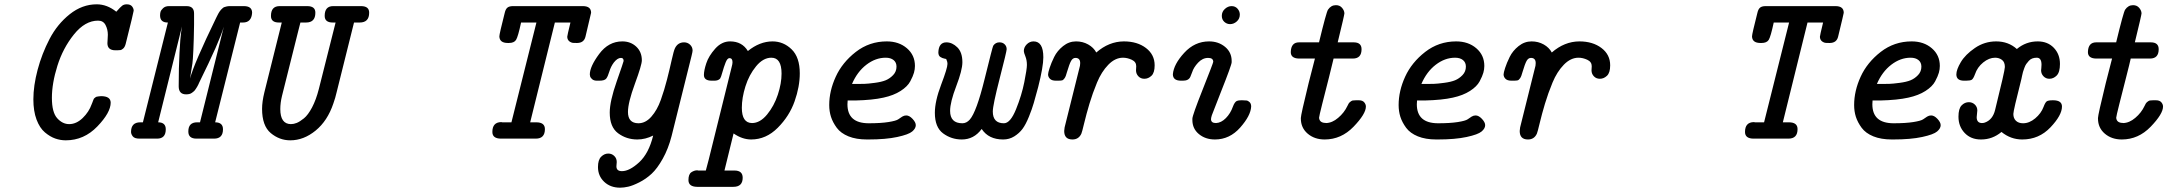

<svg xmlns="http://www.w3.org/2000/svg" viewBox="-20 -639 10013 885"><path d="M133.8 -181.2Q133.8 -243.2 153.3 -317.1Q172.9 -391.1 208.5 -459.5Q244.1 -527.8 301.5 -573.5Q358.9 -619.1 425.8 -619.1Q473.6 -619.1 516.1 -585Q535.2 -606.9 543.5 -613Q551.8 -619.1 564 -619.1Q581.1 -619.1 588.6 -609.6Q596.2 -600.1 596.2 -589.8Q596.2 -584 559.1 -436Q555.2 -421.9 548.1 -415.5Q541 -409.2 535.9 -408.2Q530.8 -407.2 520 -407.2H512.2Q475.1 -407.2 475.1 -439.9Q475.1 -444.8 476.1 -458Q477.1 -471.2 477.1 -479Q477.1 -502.9 466.6 -523.4Q456.1 -543.9 432.1 -543.9Q372.1 -543.9 321 -480.5Q270 -417 244.6 -335.9Q219.2 -254.9 219.2 -188Q219.2 -121.1 243.7 -94Q268.1 -66.9 298.8 -66.9Q332 -66.9 361.1 -95Q390.1 -123 402.8 -159.2Q403.8 -161.1 406 -167Q408.2 -172.9 408.7 -174.3Q409.2 -175.8 411.1 -180.4Q413.1 -185.1 414.6 -186Q416 -187 419.4 -189.9Q422.9 -192.9 426.5 -193.4Q430.2 -193.8 435.1 -194.8Q439.9 -195.8 445.8 -195.8Q489.7 -195.8 490.2 -166Q490.2 -120.1 428.7 -56.2Q367.2 7.8 283.2 7.8Q258.3 7.8 234.6 -0.5Q210.9 -8.8 187 -28.8Q163.1 -48.8 148.4 -87.9Q133.8 -127 133.8 -181.2Z M584 -30.8Q584 -74.7 626 -75.2H638.7L753.9 -535.2H752.9Q717.8 -535.2 717.8 -567.9Q717.8 -575.7 719.7 -583.7Q721.7 -591.8 731.7 -601.3Q741.7 -610.8 758.8 -610.8H839.8Q875 -610.8 874.5 -576.2V-525.9Q873.5 -456.1 871.3 -408.9Q869.1 -361.8 866.9 -346.4Q864.7 -331.1 860.8 -308.1Q856.9 -285.2 856 -276.9Q873 -343.8 977.1 -558.1Q978 -560.1 981.9 -567.6Q985.8 -575.2 986.8 -577.1Q987.8 -579.1 991.9 -585.4Q996.1 -591.8 998.5 -594Q1001 -596.2 1005.4 -600.6Q1009.8 -605 1014.4 -606.4Q1019 -607.9 1025.4 -609.4Q1031.7 -610.8 1039.1 -610.8H1104Q1142.1 -610.8 1142.1 -580.1Q1139.2 -535.2 1100.1 -535.2H1086.9L971.7 -75.2Q1007.8 -75.2 1007.8 -43Q1007.8 0 966.8 0H885.7Q847.7 0 848.1 -33.2Q848.1 -75.2 888.7 -75.2H901.9L1011.7 -516.1Q991.7 -447.3 897.9 -257.8Q897.9 -256.8 894 -249Q890.1 -241.2 888.4 -238.5Q886.7 -235.8 882.3 -229Q877.9 -222.2 874.5 -219Q871.1 -215.8 865 -211.4Q858.9 -207 852.3 -205.6Q845.7 -204.1 837.9 -204.1Q803.7 -204.1 803.7 -241.2Q803.7 -327.1 807.4 -396Q811 -464.8 814.9 -491.2L818.8 -517.1L709 -75.2Q744.1 -75.2 744.1 -43Q744.1 0 704.1 0H623Q600.1 0 592 -10.5Q584 -21 584 -30.8Z M1188 -137.2Q1188 -170.4 1198.7 -213.9L1278.8 -535.2H1265.6Q1228.5 -535.2 1229 -565.9Q1229 -610.8 1269 -610.8H1396Q1434.1 -610.8 1433.6 -580.1Q1433.6 -535.2 1390.6 -535.2H1364.7Q1361.8 -521 1354 -493.2L1279.8 -196.8Q1272 -164.6 1272 -136.2Q1272 -67.4 1320.8 -66.9Q1334 -66.9 1347.9 -72.5Q1361.8 -78.1 1380.9 -93.5Q1399.9 -108.9 1418.5 -144Q1437 -179.2 1449.7 -229L1526.9 -535.2H1513.7Q1476.6 -535.2 1476.6 -565.9Q1476.6 -610.8 1515.6 -610.8H1644Q1682.1 -610.8 1681.6 -580.1Q1681.6 -535.2 1637.7 -535.2H1611.8L1531.7 -213.9Q1525.9 -188 1516.6 -162.1Q1489.7 -82 1434.8 -37.1Q1379.9 7.8 1317.9 7.8Q1268.1 7.8 1228 -25.6Q1188 -59.1 1188 -137.2Z M2249.5 -30.8Q2249.5 -75.7 2290.5 -76.2Q2290.5 -76.2 2295.4 -75.2H2337.4L2452.6 -535.2H2381.8Q2367.7 -469.2 2358.6 -455.1Q2349.6 -440.9 2325.7 -440.9H2320.8Q2282.7 -440.9 2281.7 -471.2Q2281.7 -482.4 2306.6 -580.1Q2310.5 -597.2 2319.1 -604Q2327.6 -610.8 2344.7 -610.8H2666.5Q2704.6 -610.8 2704.6 -580.1Q2704.6 -577.1 2678.7 -470.2Q2671.9 -441.4 2640.6 -440.9H2637.7Q2621.6 -440.9 2617.7 -441.9Q2594.7 -448.7 2594.7 -470.2Q2594.7 -475.1 2609.4 -535.2H2537.6L2423.8 -75.2H2451.7Q2491.7 -75.2 2491.7 -43.9Q2491.7 0 2449.7 0H2289.6Q2249.5 0 2249.5 -30.8Z M2698.7 -295.9Q2698.7 -332 2741.7 -390.1Q2784.7 -448.2 2848.6 -448.2Q2886.7 -448.2 2912.6 -424.1Q2938.5 -399.9 2938.5 -360.8Q2938.5 -339.8 2906.5 -252.9Q2874.5 -166 2874.5 -123Q2874.5 -71.3 2922.4 -70.8Q2955.6 -70.8 2982.4 -101.3Q3009.3 -131.8 3025.9 -178.5Q3042.5 -225.1 3054.4 -272Q3066.4 -318.8 3075.9 -361.8Q3085.4 -404.8 3091.3 -417Q3104.5 -443.8 3133.3 -443.8Q3149.4 -443.8 3160.9 -432.9Q3172.4 -421.9 3172.4 -405.8Q3172.4 -400.9 3167.5 -380.9L3075.7 -12.2Q3060.5 46.9 3034.9 92.5Q3009.3 138.2 2983.4 162.1Q2957.5 186 2927 201.4Q2896.5 216.8 2876 221.4Q2855.5 226.1 2838.4 226.1Q2793.5 226.1 2764.9 199Q2736.3 171.9 2736.3 130.9Q2736.3 97.7 2751 83.3Q2765.6 68.8 2783.7 68.8Q2799.8 68.8 2811.3 79.8Q2822.8 90.8 2822.8 107.9Q2822.8 111.8 2822 117.9Q2821.3 124 2821.3 127.9Q2821.3 149.9 2846.7 149.9Q2881.8 149.9 2926.3 108.9Q2970.7 67.9 2990.7 -14.2Q2954.6 3.9 2917.5 3.9Q2867.7 3.9 2829.1 -24.7Q2790.5 -53.2 2790.5 -120.1Q2790.5 -171.9 2822.5 -263.4Q2854.5 -355 2854.5 -357.9Q2854.5 -372.1 2842.3 -372.1Q2826.2 -372.1 2809.6 -351.1Q2795.4 -332 2788.6 -309.1Q2781.7 -286.1 2774.2 -276.6Q2766.6 -267.1 2742.7 -267.1H2731.4Q2717.3 -267.1 2709.5 -273.9Q2701.7 -280.8 2700.2 -286.4Q2698.7 -292 2698.7 -295.9Z M3153.3 190.9Q3153.3 164.1 3166.7 155Q3180.2 146 3194.3 146L3198.2 147H3233.4Q3235.4 138.2 3240 122.1Q3244.6 106 3246.6 97.2L3352.5 -330.1Q3356.4 -344.2 3356.4 -352.1Q3356.4 -371.1 3342.3 -371.1Q3332.5 -371.1 3324.5 -350.6Q3316.4 -330.1 3309.8 -306.2Q3303.2 -282.2 3299.3 -276.9Q3290.5 -267.1 3273.4 -267.1H3260.3Q3224.6 -267.1 3224.6 -293.5Q3224.6 -314 3235.6 -347.4Q3246.6 -380.9 3276.6 -414.6Q3306.6 -448.2 3345.2 -448.2Q3400.4 -448.2 3427.2 -403.8Q3481.4 -447.8 3540.5 -448.2Q3591.3 -448.2 3628.9 -411.6Q3666.5 -375 3666.5 -300.8Q3666.5 -239.7 3642.6 -171.9Q3618.7 -104 3564.9 -50Q3511.2 3.9 3442.4 3.9Q3401.4 3.9 3361.3 -23.9L3319.3 147H3365.2Q3403.3 147 3403.3 180.2Q3403.3 222.2 3360.4 222.2H3193.4Q3153.3 221.7 3153.3 190.9ZM3399.4 -142.1Q3399.4 -72.3 3446.3 -71.8Q3483.4 -71.8 3515.9 -111.3Q3548.3 -150.9 3565.4 -202.9Q3582.5 -254.9 3582.5 -299.8Q3582.5 -373 3535.6 -373Q3497.6 -373 3465.1 -333.5Q3432.6 -293.9 3416 -241Q3399.4 -188 3399.4 -142.1Z M3802.2 -154.8Q3802.2 -219.7 3832.3 -285.4Q3862.3 -351.1 3924.8 -399.7Q3987.3 -448.2 4067.4 -448.2Q4123.5 -448.2 4160.4 -416.5Q4197.3 -384.8 4197.3 -335Q4197.3 -319.8 4192.9 -304Q4188.5 -288.1 4175.8 -264.2Q4163.1 -240.2 4131.1 -219.7Q4099.1 -199.2 4052.2 -189Q4002.4 -177.7 3922.4 -175.8H3887.2Q3886.2 -164.6 3886.2 -158.2Q3886.2 -71.3 3983.4 -70.8Q4039.6 -70.8 4075 -76.4Q4110.4 -82 4120.4 -89.1Q4130.4 -96.2 4138.9 -101.6Q4147.5 -106.9 4157.2 -106.9Q4171.4 -106.9 4186.3 -91.1Q4201.2 -75.2 4201.2 -62Q4201.2 -46.9 4184.8 -33Q4168.5 -19 4116 -7.6Q4063.5 3.9 3981.4 3.9H3976.1Q3926.3 3.9 3890.9 -10.5Q3855.5 -24.9 3836.9 -50Q3818.4 -75.2 3810.3 -100.6Q3802.2 -126 3802.2 -154.8ZM3907.2 -252H3919.4Q3946.3 -252 3963.4 -252.4Q3980.5 -252.9 4012 -257.1Q4043.5 -261.2 4062.5 -269Q4081.5 -276.9 4096.9 -293Q4112.3 -309.1 4112.3 -332Q4112.3 -351.1 4098.9 -362.1Q4085.4 -373 4062.5 -373Q4015.6 -373 3973.4 -340.6Q3931.2 -308.1 3907.2 -252Z M4289.1 -119.1Q4289.1 -172.4 4318.1 -248.8Q4347.2 -325.2 4347.2 -344.2Q4347.2 -355.5 4341.3 -367.2Q4340.3 -367.2 4333.7 -368.7Q4327.1 -370.1 4323.7 -371.6Q4320.3 -373 4315.2 -376Q4310.1 -378.9 4307.6 -384.5Q4305.2 -390.1 4305.2 -397.9Q4307.1 -443.8 4342.3 -443.8Q4369.1 -443.8 4392.6 -420.9Q4416 -397.9 4416 -352.1Q4416 -315.9 4387.7 -241.9Q4359.4 -168 4359.4 -127.9Q4359.4 -70.8 4416 -70.8Q4435.1 -70.8 4450.2 -87.9Q4481 -123 4518.1 -273.4Q4555.2 -423.8 4558.1 -428.2Q4568.8 -443.8 4586.4 -443.8Q4586.9 -443.8 4587.4 -443.8Q4601.6 -443.8 4610.8 -434.8Q4620.1 -425.8 4620.1 -412.1Q4620.1 -402.3 4588.1 -278.1Q4556.2 -153.8 4556.2 -125Q4556.2 -70.8 4607.4 -70.8Q4637.2 -70.8 4663.3 -135.5Q4689.5 -200.2 4701.4 -260.5Q4713.4 -320.8 4713.4 -339.8Q4713.4 -361.8 4706.3 -379.4Q4699.2 -397 4699.2 -403.8Q4699.2 -420.9 4712.6 -434.6Q4726.1 -448.2 4744.1 -448.2Q4789.1 -448.2 4789.1 -375Q4789.1 -331.1 4765.1 -236.8Q4752.9 -191.9 4745.1 -164.6Q4737.3 -137.2 4722.7 -101.1Q4708 -64.9 4693.1 -44.9Q4678.2 -24.9 4655.3 -10.5Q4632.3 3.9 4604 3.9Q4537.1 3.9 4505.4 -43.9H4504.4Q4469.2 3.9 4413.1 3.9Q4365.2 3.9 4327.1 -24.2Q4289.1 -52.2 4289.1 -119.1Z M4811 -295.9Q4811 -303.7 4818.1 -325.9Q4825.2 -348.1 4839.1 -376.5Q4853 -404.8 4880.1 -426.5Q4907.2 -448.2 4939.9 -448.2Q4970.7 -448.2 4995.8 -434.1Q5021 -419.9 5033.2 -397Q5091.3 -447.8 5160.2 -448.2Q5222.2 -448.2 5262.2 -417.7Q5302.2 -387.2 5302.2 -337.9Q5302.2 -303.7 5287.6 -289.8Q5272.9 -275.9 5254.9 -275.9Q5237.8 -275.9 5227.1 -287.4Q5216.3 -298.8 5216.3 -314.9Q5216.3 -317.9 5216.8 -324Q5217.3 -330.1 5217.3 -334Q5217.3 -354 5196.8 -363.5Q5176.3 -373 5156.2 -373Q5120.1 -373 5088.6 -340.6Q5057.1 -308.1 5036.6 -258.5Q5016.1 -209 5001.7 -160.9Q4987.3 -112.8 4977.3 -70.8Q4967.3 -28.8 4964.4 -22.9Q4952.1 3.9 4923.3 3.9Q4885.3 3.9 4885.3 -35.2Q4885.3 -40 4887.2 -51.8L4958 -335.9Q4959 -339.8 4959 -348.1Q4959 -372.1 4937 -372.1Q4924.8 -372.1 4917 -358.2Q4909.2 -344.2 4897.9 -306.2Q4893.1 -287.1 4887.2 -278.6Q4881.3 -270 4875.7 -268.6Q4870.1 -267.1 4856 -267.1H4847.2Q4828.1 -267.1 4819.6 -275.9Q4811 -284.7 4811 -295.9Z M5386.2 -296.9Q5390.1 -342.8 5438.5 -395.5Q5486.8 -448.2 5553.2 -448.2Q5596.2 -448.2 5626.7 -423.1Q5657.2 -397.9 5657.2 -357.9V-352.1Q5657.2 -339.8 5607.9 -215.8Q5583 -151.9 5565.9 -107.9Q5562 -95.7 5562 -89.8Q5562 -71.8 5585 -71.8Q5608.9 -72.8 5630.4 -94.5Q5651.9 -116.2 5663.1 -147.9Q5670.9 -168.9 5681.2 -173.8Q5689 -176.8 5701.2 -176.8H5706.1Q5718.3 -176.8 5725.6 -175.8Q5732.9 -174.8 5740 -168Q5747.1 -161.1 5747.1 -147.9Q5745.1 -106 5696.5 -51Q5647.9 3.9 5580.1 3.9Q5536.1 3.9 5506.1 -21Q5476.1 -45.9 5476.1 -85.9V-91.8Q5476.1 -106.9 5524.2 -228Q5572.3 -349.1 5572.3 -354Q5572.3 -372.1 5548.8 -372.1Q5522.9 -372.1 5502.4 -350.1Q5481.9 -328.1 5475.1 -306.2L5466.8 -285.2Q5459 -267.1 5433.1 -267.1H5423.8Q5386.2 -267.1 5386.2 -296.9ZM5611.8 -565.9Q5611.8 -585 5626 -597.9Q5640.1 -610.8 5657 -610.8Q5673.8 -610.8 5684.3 -598.9Q5694.8 -586.9 5694.8 -571.8Q5694.8 -552.7 5680.9 -540.3Q5667 -527.8 5649.9 -527.8Q5634.8 -527.8 5623.3 -538.3Q5611.8 -548.8 5611.8 -565.9Z M5929.7 -398.9Q5930.7 -443.8 5967.8 -443.8H6060.1V-444.8Q6093.3 -582 6101.1 -594.2Q6115.2 -615.2 6137.7 -615.2Q6155.8 -615.2 6166.3 -602.5Q6176.8 -589.8 6176.8 -577.1Q6176.8 -570.3 6146 -443.8H6219.7Q6255.9 -443.8 6255.9 -412.1Q6255.9 -369.1 6215.8 -369.1H6127Q6123 -350.1 6106 -283.4Q6088.9 -216.8 6074.5 -159.4Q6060.1 -102.1 6060.1 -96.2Q6062 -72.3 6091.3 -72.3Q6091.8 -72.3 6091.8 -71.8Q6120.6 -72.3 6147.9 -95.7Q6175.8 -119.1 6190.9 -150.9Q6195.8 -163.1 6202.9 -168.9Q6210 -174.8 6214.8 -175.8Q6219.7 -176.8 6230 -176.8H6243.2Q6260.3 -176.8 6268.1 -167.5Q6275.9 -158.2 6275.9 -147.9Q6275.9 -113.8 6219 -54.9Q6162.1 3.9 6085.9 3.9Q6039.1 3.9 6007.6 -22.9Q5976.1 -49.8 5976.1 -92.8Q5976.1 -93.8 5976.1 -95.2Q5976.1 -109.4 6011.7 -254.9Q6029.8 -322.8 6041 -369.1H5966.8Q5929.7 -370.1 5929.7 -398.9Z M6426.8 -154.8Q6426.8 -219.7 6456.8 -285.4Q6486.8 -351.1 6549.3 -399.7Q6611.8 -448.2 6691.9 -448.2Q6748 -448.2 6784.9 -416.5Q6821.8 -384.8 6821.8 -335Q6821.8 -319.8 6817.4 -304Q6813 -288.1 6800.3 -264.2Q6787.6 -240.2 6755.6 -219.7Q6723.6 -199.2 6676.8 -189Q6627 -177.7 6546.9 -175.8H6511.7Q6510.7 -164.6 6510.7 -158.2Q6510.7 -71.3 6607.9 -70.8Q6664.1 -70.8 6699.5 -76.4Q6734.9 -82 6744.9 -89.1Q6754.9 -96.2 6763.4 -101.6Q6772 -106.9 6781.7 -106.9Q6795.9 -106.9 6810.8 -91.1Q6825.7 -75.2 6825.7 -62Q6825.7 -46.9 6809.3 -33Q6793 -19 6740.5 -7.6Q6688 3.9 6606 3.9H6600.6Q6550.8 3.9 6515.4 -10.5Q6480 -24.9 6461.4 -50Q6442.9 -75.2 6434.8 -100.6Q6426.8 -126 6426.8 -154.8ZM6531.7 -252H6543.9Q6570.8 -252 6587.9 -252.4Q6605 -252.9 6636.5 -257.1Q6668 -261.2 6687 -269Q6706.1 -276.9 6721.4 -293Q6736.8 -309.1 6736.8 -332Q6736.8 -351.1 6723.4 -362.1Q6710 -373 6687 -373Q6640.1 -373 6597.9 -340.6Q6555.7 -308.1 6531.7 -252Z M6910.6 -295.9Q6910.6 -303.7 6917.7 -325.9Q6924.8 -348.1 6938.7 -376.5Q6952.6 -404.8 6979.7 -426.5Q7006.8 -448.2 7039.6 -448.2Q7070.3 -448.2 7095.5 -434.1Q7120.6 -419.9 7132.8 -397Q7190.9 -447.8 7259.8 -448.2Q7321.8 -448.2 7361.8 -417.7Q7401.9 -387.2 7401.9 -337.9Q7401.9 -303.7 7387.2 -289.8Q7372.6 -275.9 7354.5 -275.9Q7337.4 -275.9 7326.7 -287.4Q7315.9 -298.8 7315.9 -314.9Q7315.9 -317.9 7316.4 -324Q7316.9 -330.1 7316.9 -334Q7316.9 -354 7296.4 -363.5Q7275.9 -373 7255.9 -373Q7219.7 -373 7188.2 -340.6Q7156.7 -308.1 7136.2 -258.5Q7115.7 -209 7101.3 -160.9Q7086.9 -112.8 7076.9 -70.8Q7066.9 -28.8 7064 -22.9Q7051.8 3.9 7022.9 3.9Q6984.9 3.9 6984.9 -35.2Q6984.9 -40 6986.8 -51.8L7057.6 -335.9Q7058.6 -339.8 7058.6 -348.1Q7058.6 -372.1 7036.6 -372.1Q7024.4 -372.1 7016.6 -358.2Q7008.8 -344.2 6997.6 -306.2Q6992.7 -287.1 6986.8 -278.6Q6981 -270 6975.3 -268.6Q6969.7 -267.1 6955.6 -267.1H6946.8Q6927.7 -267.1 6919.2 -275.9Q6910.6 -284.7 6910.6 -295.9Z M8023.4 -30.8Q8023.4 -75.7 8064.5 -76.2Q8064.5 -76.2 8069.3 -75.2H8111.3L8226.6 -535.2H8155.8Q8141.6 -469.2 8132.6 -455.1Q8123.5 -440.9 8099.6 -440.9H8094.7Q8056.6 -440.9 8055.7 -471.2Q8055.7 -482.4 8080.6 -580.1Q8084.5 -597.2 8093 -604Q8101.6 -610.8 8118.7 -610.8H8440.4Q8478.5 -610.8 8478.5 -580.1Q8478.5 -577.1 8452.6 -470.2Q8445.8 -441.4 8414.6 -440.9H8411.6Q8395.5 -440.9 8391.6 -441.9Q8368.7 -448.7 8368.7 -470.2Q8368.7 -475.1 8383.3 -535.2H8311.5L8197.8 -75.2H8225.6Q8265.6 -75.2 8265.6 -43.9Q8265.6 0 8223.6 0H8063.5Q8023.4 0 8023.4 -30.8Z M8526.4 -154.8Q8526.4 -219.7 8556.4 -285.4Q8586.4 -351.1 8648.9 -399.7Q8711.4 -448.2 8791.5 -448.2Q8847.7 -448.2 8884.5 -416.5Q8921.4 -384.8 8921.4 -335Q8921.4 -319.8 8917 -304Q8912.6 -288.1 8899.9 -264.2Q8887.2 -240.2 8855.2 -219.7Q8823.2 -199.2 8776.4 -189Q8726.6 -177.7 8646.5 -175.8H8611.3Q8610.4 -164.6 8610.4 -158.2Q8610.4 -71.3 8707.5 -70.8Q8763.7 -70.8 8799.1 -76.4Q8834.5 -82 8844.5 -89.1Q8854.5 -96.2 8863 -101.6Q8871.6 -106.9 8881.3 -106.9Q8895.5 -106.9 8910.4 -91.1Q8925.3 -75.2 8925.3 -62Q8925.3 -46.9 8908.9 -33Q8892.6 -19 8840.1 -7.6Q8787.6 3.9 8705.6 3.9H8700.2Q8650.4 3.9 8615 -10.5Q8579.6 -24.9 8561 -50Q8542.5 -75.2 8534.4 -100.6Q8526.4 -126 8526.4 -154.8ZM8631.3 -252H8643.6Q8670.4 -252 8687.5 -252.4Q8704.6 -252.9 8736.1 -257.1Q8767.6 -261.2 8786.6 -269Q8805.7 -276.9 8821 -293Q8836.4 -309.1 8836.4 -332Q8836.4 -351.1 8823 -362.1Q8809.6 -373 8786.6 -373Q8739.7 -373 8697.5 -340.6Q8655.3 -308.1 8631.3 -252Z M8997.6 -295.9Q8997.6 -317.9 9018.1 -352.5Q9038.6 -387.2 9083 -417.7Q9127.4 -448.2 9181.2 -448.2Q9237.3 -448.2 9276.4 -413.1Q9318.4 -448.2 9372.6 -448.2Q9418.5 -448.2 9446.8 -418.7Q9475.1 -389.2 9475.1 -344.2Q9475.1 -306.2 9460.2 -291Q9445.3 -275.9 9426.3 -275.9Q9410.2 -275.9 9399.2 -287.4Q9388.2 -298.8 9388.2 -314.9Q9388.2 -315.9 9389.2 -325Q9390.1 -334 9390.1 -340.8Q9390.1 -373 9368.2 -373Q9356.9 -373 9347.7 -369.6Q9338.4 -366.2 9331.3 -358.2Q9324.2 -350.1 9319.8 -344Q9315.4 -337.9 9310.8 -325.4Q9306.2 -313 9304.7 -307.4Q9303.2 -301.8 9300.3 -288.8Q9297.4 -275.9 9297.4 -274.9Q9260.3 -128.9 9260.3 -113.8Q9260.3 -93.8 9272.2 -82.3Q9284.2 -70.8 9305.2 -70.8Q9334 -70.8 9361.1 -93.5Q9388.2 -116.2 9399.4 -146Q9407.2 -167 9414.3 -171.9Q9421.4 -176.8 9442.4 -176.8H9443.4Q9484.4 -176.8 9484.4 -147.9Q9484.4 -107.9 9431.4 -52Q9378.4 3.9 9301.3 3.9Q9248 3.9 9205.6 -30.8Q9164.1 3.9 9111.8 3.9Q9111.3 3.9 9110.4 3.9Q9064.5 3.9 9035.9 -26.1Q9007.3 -56.2 9007.3 -101.1Q9007.3 -138.2 9021.7 -153.1Q9036.1 -168 9055.2 -168Q9071.3 -168 9082.8 -157Q9094.2 -146 9094.2 -129.9Q9094.2 -126 9092.8 -115Q9091.3 -104 9091.3 -99.1Q9091.3 -72.3 9115.2 -71.8Q9124 -71.8 9129.4 -74.2Q9165.5 -87.4 9176.3 -132.8Q9221.2 -314 9221.2 -330.1Q9221.2 -353 9207.8 -363Q9194.3 -373 9176.3 -373Q9148.4 -373 9121.3 -351.1Q9094.2 -329.1 9083.5 -296.9Q9075.7 -275.9 9068.6 -271.5Q9061.5 -267.1 9042.5 -267.1H9033.2Q8997.6 -267.1 8997.6 -295.9Z M9604 -398.9Q9605 -443.8 9642.1 -443.8H9734.4V-444.8Q9767.6 -582 9775.4 -594.2Q9789.6 -615.2 9812 -615.2Q9830.1 -615.2 9840.6 -602.5Q9851.1 -589.8 9851.1 -577.1Q9851.1 -570.3 9820.3 -443.8H9894Q9930.2 -443.8 9930.2 -412.1Q9930.2 -369.1 9890.1 -369.1H9801.3Q9797.4 -350.1 9780.3 -283.4Q9763.2 -216.8 9748.8 -159.4Q9734.4 -102.1 9734.4 -96.2Q9736.3 -72.3 9765.6 -72.3Q9766.1 -72.3 9766.1 -71.8Q9794.9 -72.3 9822.3 -95.7Q9850.1 -119.1 9865.2 -150.9Q9870.1 -163.1 9877.2 -168.9Q9884.3 -174.8 9889.2 -175.8Q9894 -176.8 9904.3 -176.8H9917.5Q9934.6 -176.8 9942.4 -167.5Q9950.2 -158.2 9950.2 -147.9Q9950.2 -113.8 9893.3 -54.9Q9836.4 3.9 9760.3 3.9Q9713.4 3.9 9681.9 -22.9Q9650.4 -49.8 9650.4 -92.8Q9650.4 -93.8 9650.4 -95.2Q9650.4 -109.4 9686 -254.9Q9704.1 -322.8 9715.3 -369.1H9641.1Q9604 -370.1 9604 -398.9Z"/></svg>

Font: CMU Typewriter Text
Style: BoldItalic
Weight: 700
Italic angle: -14.04°
Version: Version 0.7.0